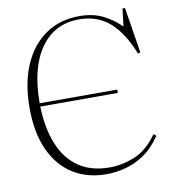

<svg xmlns="http://www.w3.org/2000/svg" viewBox="-84 -819 827 907"><g transform="rotate(-10 329.5 -365.0)"><path d="M354 14Q262 14 193.5 -29.5Q125 -73 87.5 -156Q50 -239 50 -357Q50 -475 87.5 -562Q125 -649 194 -696.5Q263 -744 356 -744Q423 -744 471.5 -719Q520 -694 554 -659L564 -744H576L611 -525L599 -522Q559 -624 500 -676.5Q441 -729 352 -729Q234 -729 167.5 -634.5Q101 -540 101 -371H473V-355H101Q104 -252 134.5 -175.5Q165 -99 225 -57Q285 -15 375 -15Q437 -15 497.5 -40.5Q558 -66 605 -134L617 -124Q580 -69 535 -39Q490 -9 443 2.5Q396 14 354 14Z"/></g></svg>

Font: Display Extralight
Style: Regular
Weight: 200
Designer: Latin by Veronika Burian and Jose Scaglione. Greek by Irene Vlachou. Cyrillic by Vera Evstafieva.
Foundry: TypeTogether
Version: Version 3.002